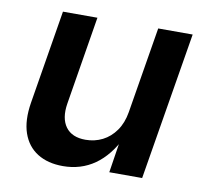

<svg xmlns="http://www.w3.org/2000/svg" viewBox="-66 -614 741 694"><g transform="rotate(10 304.0 -267.0)"><path d="M207 7.3Q151.4 7.3 113.3 -16.6Q75.2 -40.5 59.3 -86.4Q43.5 -132.3 54.2 -198.2L110.8 -542.5H237.3L184.1 -217.8Q175.3 -163.1 198.2 -131.8Q221.2 -100.6 271 -100.6Q304.7 -100.6 333.3 -115Q361.8 -129.4 381.6 -157.5Q401.4 -185.5 408.2 -226.1L460.4 -542.5H586.9L497.1 0H376.5L397.5 -134.8H408.7Q374 -63.5 323.5 -28.1Q272.9 7.3 207 7.3Z"/></g></svg>

Font: Inter 16pt SemiBold
Style: Italic
Weight: 600
Italic angle: -9.3988°
Version: Version 4.001;git-66647c0bb